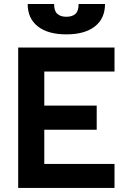

<svg xmlns="http://www.w3.org/2000/svg" viewBox="-20 -928 626 948"><path d="M69.8 0V-693.4H545.4V-574.7H198.7V-406.7H457.5V-287.6H198.7V-118.7H545.4V0ZM307.6 -758.3Q216.8 -758.3 166.7 -797.6Q116.7 -836.9 116.7 -908.2H247.1Q247.1 -873.5 263.2 -859.4Q279.3 -845.2 307.6 -845.2Q336.4 -845.2 352.3 -859.4Q368.2 -873.5 368.2 -908.2H498.5Q498.5 -836.9 448.5 -797.6Q398.4 -758.3 307.6 -758.3Z"/></svg>

Font: Cascadia Code PL
Style: Bold
Weight: 700
Monospace: yes
Designer: Aaron Bell
Foundry: Saja Typeworks
Version: Version 2404.023; ttfautohint (v1.8.4)